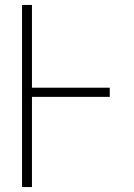

<svg xmlns="http://www.w3.org/2000/svg" viewBox="-20 -755 540 775"><path d="M69 0V-735H109V-401H423V-364H109V0Z"/></svg>

Font: Iosevka SS18 Extralight
Style: Regular
Weight: 200
Monospace: yes
Designer: Belleve Invis
Foundry: Belleve Invis
Version: Version 25.1.1; ttfautohint (v1.8.4)